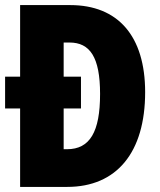

<svg xmlns="http://www.w3.org/2000/svg" viewBox="-20 -734 629 754"><path d="M256 -714H59V-433H0V-308H59V0H244C438 0 550 -135 550 -372C550 -593 443 -714 256 -714ZM253 -567C333 -567 373 -510 373 -365C373 -216 333 -148 243 -148H230V-308H298V-433H230V-567Z"/></svg>

Font: Noto Sans Bengali ExtraCondensed Black
Style: Regular
Weight: 900
Width: 2
Designer: Joana Ranito - Universal Thirst; Jelle Bosma - Monotype Design Team
Foundry: Universal Thirst ehf.
Version: Version 3.000